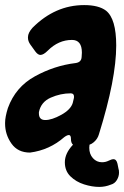

<svg xmlns="http://www.w3.org/2000/svg" viewBox="-58 -593 488 755"><path d="M332 142Q304 142 272.5 132Q241 122 219 100.5Q197 79 197 45Q197 10 229 -24Q221 -31 221 -46.5Q221 -62 213 -62Q206 -62 195 -54Q137 -3 60 7Q12 7 -13 -28.5Q-38 -64 -38 -107V-110Q-38 -133 -27 -168Q3 -251 79.5 -293Q156 -335 239 -345Q262 -348 263 -369L264 -386Q264 -436 225 -436Q172 -436 130 -394Q113 -377 101 -377Q91 -377 81 -390.5Q71 -404 61.5 -417.5Q52 -431 52 -444V-447Q52 -464 70 -484Q159 -573 273 -573Q330 -573 359 -551Q399 -519 399 -414Q399 -283 331 -65Q326 -47 311 -34Q303 -27 294 -24L293 -12Q293 13 307.5 29Q322 45 343 45Q357 45 369 39Q381 33 388 33Q400 33 404 51L408 71Q410 75 410 86Q410 101 401.5 115Q393 129 378 133Q356 142 332 142ZM120 -121Q146 -121 183 -141.5Q220 -162 228 -188L232 -205Q233 -207 233 -213Q233 -226 220 -226Q180 -226 141.5 -209Q103 -192 95 -152V-147Q95 -121 120 -121Z"/></svg>

Font: Bangerz
Style: Bold
Weight: 700
Designer: vernon adams
Foundry: Vernon Adams
Version: Version 2.10;February 7, 2025;FontCreator 13.0.0.2683 64-bit